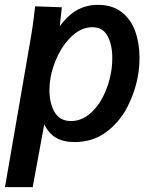

<svg xmlns="http://www.w3.org/2000/svg" viewBox="-30 -580 650 790"><path d="M111.5 -527.5 114.5 -554 224.5 -550 216 -472Q251 -519.5 289.2 -539.8Q327.5 -560 373 -560Q432.5 -560 470.8 -530Q509 -500 526.5 -451Q544 -402 544 -342.5Q544 -303 537.5 -267.5Q525.5 -201 493.5 -139Q461.5 -77 406.5 -36.2Q351.5 4.5 277 4.5Q230 4.5 200 -13.5Q170 -31.5 152 -68L104.5 190H-9.5L98.5 -434.5Q105.5 -476 111.5 -527.5ZM426.5 -279.5Q432 -310 432 -341.5Q432 -396 412.5 -432Q393 -468 350 -468Q308 -468 271.5 -436.5Q235 -405 210.8 -357Q186.5 -309 178 -260.5Q173.5 -236 173.5 -209Q173.5 -154.5 195 -118.2Q216.5 -82 262 -82Q303.5 -82 338 -110.5Q372.5 -139 395 -184.2Q417.5 -229.5 426.5 -279.5Z"/></svg>

Font: JuliaMono SemiBold
Style: Italic
Weight: 600
Italic angle: -9°
Monospace: yes
Designer: cormullion
Foundry: corm
Version: Version 0.056; ttfautohint (v1.8.4)